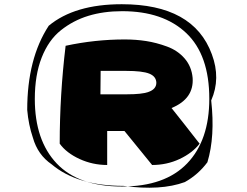

<svg xmlns="http://www.w3.org/2000/svg" viewBox="-20 -734 1173 910"><path d="M109 -213Q109 -456 211 -612Q334 -714 557 -714Q897 -714 984 -477Q1027 -362 981 -258Q1000 -87 963 35Q919 94 856 129Q742 171 565 147Q346 147 225 45Q159 0 136 -81Q115 -143 109 -213ZM456 -287H581Q653 -287 683 -298Q721 -311 721 -342Q720 -372 687.5 -385Q655 -398 578 -398H457Q457 -380 456.5 -343Q456 -306 456 -287ZM263 -53Q263 -285 291 -517Q430 -547 571 -547Q624 -547 672.5 -539.5Q721 -532 771.5 -513.5Q822 -495 855 -457Q888 -419 893 -365Q900 -266 793 -222Q801 -212 850.5 -149.5Q900 -87 926 -53Q892 -9 831.5 19.5Q771 48 701 48Q693 38 570 -113H488V48Q419 48 357 19.5Q295 -9 263 -53ZM145 -265Q145 -69 248.5 40.5Q352 150 558 150Q762 150 867 40.5Q972 -69 972 -266Q972 -474 862.5 -577.5Q753 -681 559 -681Q471 -681 399 -659Q327 -637 268.5 -590.5Q210 -544 177.5 -461Q145 -378 145 -265Z"/></svg>

Font: Coval
Style: ExtraBold
Weight: 800
Foundry: Context Ltd
Version: Version 001.000